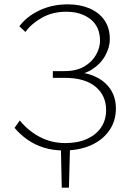

<svg xmlns="http://www.w3.org/2000/svg" viewBox="-20 -685 606 883"><path d="M264 178 260 -10H302L297 178ZM273 7Q224 7 182 -6Q140 -19 106 -43Q72 -67 47 -97L71 -131Q109 -84 162.5 -55.5Q216 -27 281 -27Q338 -27 380 -46Q422 -65 445 -99Q468 -133 468 -179Q468 -246 419 -286.5Q370 -327 277 -327H223V-358H277Q332 -358 368 -379.5Q404 -401 422 -433.5Q440 -466 440 -497Q440 -562 396.5 -596.5Q353 -631 285 -631Q221 -631 172 -603Q123 -575 97 -538L69 -564Q101 -608 160 -636.5Q219 -665 292 -665Q348 -665 391.5 -646.5Q435 -628 460 -592.5Q485 -557 485 -505Q485 -466 463 -427.5Q441 -389 400.5 -364Q360 -339 302 -339V-355Q367 -355 414 -334.5Q461 -314 487 -276Q513 -238 513 -186Q513 -128 482 -84Q451 -40 397 -16.5Q343 7 273 7Z"/></svg>

Font: Ysabeau SC ExtraLight
Style: Regular
Weight: 250
Designer: Christian Thalmann (Catharsis Fonts)
Version: Version 2.001;gftools[0.9.30]; featfreeze: smcp